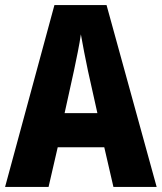

<svg xmlns="http://www.w3.org/2000/svg" viewBox="-20 -735 636 755"><path d="M426 0 390 -156H207L171 0H0L194 -715H399L596 0ZM326 -456Q319 -490 311 -530Q303 -570 298 -600Q294 -571 286 -531Q278 -491 271 -458L234 -290H363Z"/></svg>

Font: Noto Sans Myanmar Condensed ExtraBold
Style: Regular
Weight: 800
Width: 3
Designer: Monotype Design Team
Foundry: Monotype Imaging Inc.
Version: Version 2.107; ttfautohint (v1.8.4.7-5d5b)